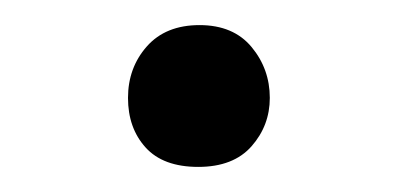

<svg xmlns="http://www.w3.org/2000/svg" viewBox="-20 -331 317 153"><path d="M138 -198Q110 -198 96 -213.5Q82 -229 82 -253Q82 -277 97 -294Q112 -311 139 -311Q166 -311 180.5 -293.5Q195 -276 195 -253Q195 -231 180.5 -214.5Q166 -198 138 -198Z"/></svg>

Font: STIX Two Text
Style: Italic
Weight: 400
Italic angle: -12°
Designer: Ross Mills, John Hudson & Paul Hanslow, Tiro Typeworks Ltd; with prior portions MicroPress Inc. and Coen Hoffman, Elsevi
Foundry: Tiro Typeworks Ltd
Version: Version 2.13 b171